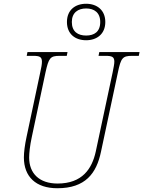

<svg xmlns="http://www.w3.org/2000/svg" viewBox="-20 -991 762 1021"><path d="M438 -777C496 -777 540 -811 540 -874C540 -937 496 -971 438 -971C379 -971 336 -937 336 -874C336 -811 379 -777 438 -777ZM438 -802C395 -802 362 -822 362 -874C362 -924 395 -946 438 -946C481 -946 513 -924 513 -874C513 -822 481 -802 438 -802ZM285 10C434 10 493 -69 517 -184L607 -606C623 -683 632 -694 682 -694H718L722 -714H508L504 -694H542C575 -694 588 -689 588 -663C588 -650 584 -632 579 -606L489 -184C469 -94 418 -15 286 -15C189 -15 135 -69 135 -153C135 -176 139 -216 149 -262L222 -606C239 -683 247 -694 297 -694H335L339 -714H126L122 -694H157C190 -694 203 -689 203 -663C203 -650 200 -632 194 -606L121 -262C112 -220 107 -181 107 -154C107 -51 171 10 285 10Z"/></svg>

Font: Noto Serif SemiCondensed Thin
Style: Italic
Weight: 100
Width: 4
Italic angle: -12°
Designer: Monotype Design Team
Foundry: Monotype Imaging Inc.
Version: Version 2.013